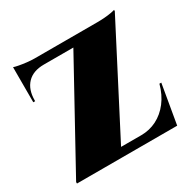

<svg xmlns="http://www.w3.org/2000/svg" viewBox="-141 -754 887 891"><g transform="rotate(-30 303.0 -308.0)"><path d="M577 -612Q577 -612 577 -608.5Q577 -605 577 -605L264 0H25V-8L326 -555H38V-601H482Q500 -601 520 -602.5Q540 -604 556 -607Q572 -610 577 -612ZM555 -45 549 0H92V-45ZM598 -210 562 0H361L395 -45Q440 -45 478.5 -64.5Q517 -84 545.5 -121Q574 -158 588 -210ZM38 -558H168V-555Q110 -555 79 -522.5Q48 -490 48 -432V-428H38ZM38 -616Q46 -613 64.5 -609.5Q83 -606 105 -603.5Q127 -601 146 -601L38 -591Z"/></g></svg>

Font: Cinzel Black
Style: Regular
Weight: 900
Designer: Natanael Gama
Version: Version 2.000